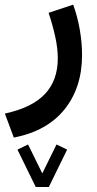

<svg xmlns="http://www.w3.org/2000/svg" viewBox="-35 -312 408 804"><path d="M114.7 471.2 38.1 314.5 82.5 293 142.1 414.1 201.7 293 246.1 314.5 169.4 471.2ZM22.9 264.2 -14.6 163.6Q98.6 139.2 152.8 82Q207 24.9 207 -67.9Q207 -110.8 195.8 -160.6Q184.6 -210.4 168.5 -258.3L271.5 -292.5Q290 -241.2 299.3 -186.8Q308.6 -132.3 308.6 -81.5Q308.6 54.2 235.6 145.5Q162.6 236.8 22.9 264.2Z"/></svg>

Font: Vazirmatn RD UI FD Medium
Style: Regular
Weight: 500
Designer: Saber Rastikerdar
Foundry: Saber Rastikerdar
Version: Version 33.003